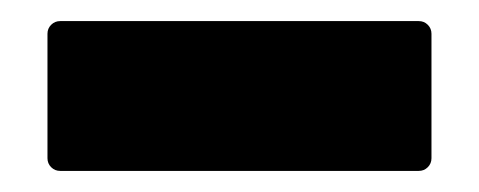

<svg xmlns="http://www.w3.org/2000/svg" viewBox="-20 -381 454 182"><path d="M37 -219Q32 -219 28.5 -222.5Q25 -226 25 -231V-349Q25 -354 28.5 -357.5Q32 -361 37 -361H377Q382 -361 385.5 -357.5Q389 -354 389 -349V-231Q389 -226 385.5 -222.5Q382 -219 377 -219Z"/></svg>

Font: LinhAnh ExtBd
Style: Regular
Weight: 800
Designer: Jeremy Tribby
Foundry: Tribby Type
Version: Version 1.408